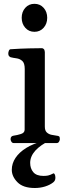

<svg xmlns="http://www.w3.org/2000/svg" viewBox="-20 -734 344 985"><path d="M50.8 0Q42.5 0 38.3 -7.3Q34.2 -14.6 34.2 -20Q34.2 -36.1 50.3 -38.1Q68.4 -40.5 87.4 -46.6Q106.4 -52.7 106.4 -68.4L106.9 -379.9Q106.9 -410.2 94.2 -421.4Q81.5 -432.6 64.5 -434.8Q47.4 -437 34.2 -440.4Q29.3 -442.9 25.9 -446.8Q22.5 -450.7 22.5 -460Q22.5 -465.8 25.4 -473.4Q28.3 -481 34.2 -481.4Q86.9 -484.9 129.6 -485.8Q172.4 -486.8 195.3 -486.8Q199.2 -486.8 204.1 -482.9Q209 -479 210 -467.3V-84.5Q210 -64 220 -54.7Q230 -45.4 243.9 -42.5Q257.8 -39.6 269.5 -38.1Q279.8 -37.1 283.4 -34.2Q287.1 -31.2 287.1 -20Q287.1 -14.6 283 -7.3Q278.8 0 270.5 0ZM156.7 -570.8Q127.9 -570.8 109.6 -591.6Q91.3 -612.3 91.3 -642.6Q91.3 -673.3 109.6 -693.8Q127.9 -714.4 156.7 -714.4Q185.5 -714.4 203.9 -693.8Q222.2 -673.3 222.2 -642.6Q222.2 -612.3 203.9 -591.6Q185.5 -570.8 156.7 -570.8ZM227.5 -36.6 238.8 -15.1Q134.8 35.2 134.8 101.6Q134.8 130.4 150.9 149.4Q167 168.5 203.1 168.5Q216.3 168.5 226.3 166.5Q236.3 164.6 253.4 155.8Q257.3 153.8 260.7 160.2Q264.2 166.5 264.2 178.2Q264.2 193.4 252.4 202.1Q236.3 214.8 211.4 222.7Q186.5 230.5 158.7 230.5Q98.6 230.5 69.6 200.9Q40.5 171.4 40.5 137.2Q40.5 104.5 59.6 75.9Q78.6 47.4 114.3 25.1Q149.9 2.9 200.2 -9.8Z"/></svg>

Font: Gelasio Medium
Style: Regular
Weight: 500
Designer: Eben Sorkin
Foundry: Eben Sorkin
Version: Version 1.008